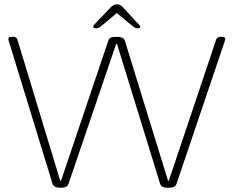

<svg xmlns="http://www.w3.org/2000/svg" viewBox="-20 -874 1090 896"><path d="M259 2Q231 2 225 -17L22 -679Q19 -687 19 -692Q19 -702 33 -702H43Q57 -702 61 -690L261 -31H265L485 -683Q488 -693 495.5 -697.5Q503 -702 520 -702H529Q557 -702 563 -683L764 -31H768L989 -690Q994 -702 1009 -702H1016Q1031 -702 1031 -692Q1031 -691 1030 -686.5Q1029 -682 1028 -679L804 -17Q798 2 771 2H760Q733 2 727 -17L526 -669H522L300 -17Q294 2 266 2ZM428 -742Q415 -742 415 -749Q415 -754 420 -759Q425 -764 430 -770L497 -840Q511 -854 525 -854Q540 -854 552 -842L619 -769Q624 -764 629.5 -758.5Q635 -753 635 -749Q635 -745 630.5 -743.5Q626 -742 621 -742Q615 -742 609.5 -745Q604 -748 593 -757L525 -813L458 -757Q448 -748 441.5 -745Q435 -742 428 -742Z"/></svg>

Font: Asap Expanded Thin
Style: Regular
Weight: 100
Width: 7
Designer: Pablo Cosgaya
Foundry: Omnibus-Type
Version: Version 3.001; ttfautohint (v1.8.4.7-5d5b)